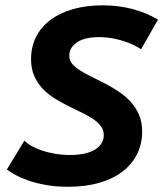

<svg xmlns="http://www.w3.org/2000/svg" viewBox="-20 -695 619 728"><path d="M373.5 -182.6Q373.5 -202.6 361.6 -217.8Q349.6 -232.9 330.3 -245.6Q311 -258.3 286.1 -270Q261.2 -281.7 235.6 -294.7Q210 -307.6 185.1 -323.2Q160.2 -338.9 140.9 -359.6Q121.6 -380.4 109.6 -407.5Q97.7 -434.6 97.7 -470.7Q97.7 -517.6 116.9 -555.4Q136.2 -593.3 171.9 -619.9Q207.5 -646.5 257.6 -660.6Q307.6 -674.8 369.1 -674.8Q428.7 -674.8 481.2 -661.1Q533.7 -647.5 579.1 -620.6L515.1 -508.3Q504.9 -515.1 488.8 -523.2Q472.7 -531.2 452.1 -538.1Q431.6 -544.9 407 -549.6Q382.3 -554.2 355.5 -554.2Q302.2 -554.2 272.5 -534.9Q242.7 -515.6 242.7 -482.4Q242.7 -465.3 254.6 -451.9Q266.6 -438.5 285.9 -426.5Q305.2 -414.6 330.1 -402.6Q355 -390.6 380.9 -377Q406.7 -363.3 431.6 -346.7Q456.5 -330.1 475.8 -308.6Q495.1 -287.1 507.1 -259.8Q519 -232.4 519 -196.8Q519 -148.4 499.3 -109.6Q479.5 -70.8 443.1 -43.5Q406.7 -16.1 355 -1.5Q303.2 13.2 239.3 13.2Q191.4 13.2 153.6 6.3Q115.7 -0.5 86.9 -10.7Q58.1 -21 38.1 -32.2Q18.1 -43.5 5.9 -52.2L72.3 -161.6Q81.5 -152.3 97.9 -142.6Q114.3 -132.8 136.7 -125Q159.2 -117.2 187.3 -112.3Q215.3 -107.4 248 -107.4Q276.9 -107.4 300 -112.5Q323.2 -117.7 339.6 -127.4Q356 -137.2 364.7 -151.1Q373.5 -165 373.5 -182.6Z"/></svg>

Font: PT Astra Sans
Style: Bold Italic
Weight: 700
Italic angle: -16°
Designer: A.Korolkova, I. Chaeva
Foundry: ParaType Ltd
Version: Version 1.002W